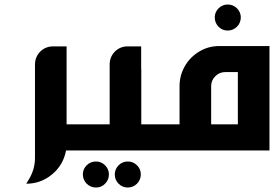

<svg xmlns="http://www.w3.org/2000/svg" viewBox="-20 -674 1227 860"><path d="M278.3 -117.2V-466.3H217.8C195.3 -466.3 176.3 -458.5 160.2 -442.9C144.5 -426.8 136.7 -407.2 136.7 -384.3V33.2C136.7 64.9 128.9 94.7 112.8 123.5L97.7 148.9C140.6 148.9 179.2 135.3 212.9 107.4C246.6 79.6 267.6 43.9 275.9 0H286.6V-117.2Z M409.7 49.3C425.8 49.3 439.5 55.2 450.7 66.4C461.9 77.6 467.8 91.3 467.8 107.4C467.8 123.5 461.9 137.7 450.7 148.9C439.5 160.2 425.8 166 409.7 166C377.4 166 351.1 139.6 351.1 107.4C351.1 91.3 356.9 77.6 368.2 66.4C379.4 55.2 393.6 49.3 409.7 49.3ZM552.2 49.3C568.4 49.3 582.5 55.2 593.8 66.4C605 77.6 610.8 91.3 610.8 107.4C610.8 139.6 584.5 166 552.2 166C536.1 166 522.5 160.2 511.2 148.9C500 137.7 494.1 123.5 494.1 107.4C494.1 91.3 500 77.6 511.2 66.4C522.5 55.2 536.1 49.3 552.2 49.3ZM281.2 0H612.8V-363.8H612.3V-466.3H551.8C529.3 -466.3 510.3 -458.5 494.6 -442.9C479 -427.2 471.2 -407.7 471.2 -384.8V-117.2H281.2Z M963.9 -467.8C930.2 -467.8 900.4 -460 873.5 -443.8C846.2 -427.7 824.7 -406.2 808.6 -378.9C792.5 -351.1 784.2 -320.8 784.2 -288.1V-117.2H605V0H1187V-467.8ZM1000 -653.8C983.9 -653.8 970.2 -647.9 959 -636.7C947.8 -625.5 941.9 -611.8 941.9 -595.7C941.9 -579.6 947.8 -565.4 959 -554.2C970.2 -543 983.9 -537.1 1000 -537.1C1032.2 -537.1 1058.6 -563.5 1058.6 -595.7C1058.6 -611.8 1052.7 -625.5 1041.5 -636.7C1030.3 -647.9 1016.1 -653.8 1000 -653.8ZM925.8 -117.2V-288.6C925.8 -305.7 932.1 -320.3 944.3 -332.5C956.5 -344.7 971.2 -351.1 988.3 -351.1H1045.4V-117.2Z"/></svg>

Font: Ya Modern Pro
Style: Bold
Weight: 700
Designer: Yahyaalaswadi
Foundry: Yahyaalaswadi
Version: Version 1.000;September 23, 2024;FontCreator 15.0.0.2974 64-